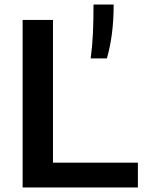

<svg xmlns="http://www.w3.org/2000/svg" viewBox="-20 -828 636 848"><path d="M80 0V-740H214V-109.5H589V0ZM380.5 -570Q388 -625 390.5 -681.8Q393 -738.5 393 -808H482Q482 -736.5 474 -676.8Q466 -617 452 -570Z"/></svg>

Font: Encode Sans Semi Expanded SemiBold
Style: Regular
Weight: 600
Width: 6
Designer: Multiple Designers
Foundry: Impallari Type
Version: Version 3.000; ttfautohint (v1.8.3) -l 8 -r 50 -G 200 -x 14 